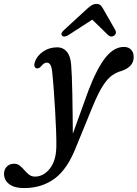

<svg xmlns="http://www.w3.org/2000/svg" viewBox="-124 -710 700 978"><path d="M327.5 -251.5Q371 -364 414 -417.5Q457 -471 507 -471Q530.5 -471 543.8 -457Q557 -443 557 -420Q557 -393.5 541 -376.2Q525 -359 496.5 -349Q469.5 -342 446.5 -325.8Q423.5 -309.5 400 -273Q376.5 -236.5 348 -167.5L264.5 36.5Q220 151.5 154.2 199.8Q88.5 248 -1 248Q-51 248 -77.2 227.8Q-103.5 207.5 -103.5 175Q-103.5 153.5 -89.5 138.8Q-75.5 124 -52.5 124Q-35.5 124 -23.2 133.8Q-11 143.5 0 156.5Q11 169.5 23.8 179.5Q36.5 189.5 54 189.5Q97.5 189.5 129.8 149Q162 108.5 163 36.5Q163.5 5.5 161.8 -43Q160 -91.5 156.8 -146.5Q153.5 -201.5 149.8 -253.2Q146 -305 142 -341.5Q138 -391 114.5 -391Q100 -391 86 -373Q74.5 -359 61.5 -362Q55 -364 52 -371.5Q49 -379 53 -393Q63.5 -425 95 -447Q126.5 -469 168 -469Q197 -469 216 -447.2Q235 -425.5 238.5 -380Q240.5 -357.5 242 -317.8Q243.5 -278 244.5 -229Q245.5 -180 246 -128Q246.5 -76 247 -29ZM224 -531Q202.5 -518 192 -528.5Q182.5 -539 201.5 -556.5L319.5 -665Q332.5 -677 343.5 -683.5Q354.5 -690 367.5 -690Q380.5 -690 387.8 -683.5Q395 -677 401.5 -665L463.5 -556.5Q468 -547.5 465.8 -540Q463.5 -532.5 457.5 -528.5Q441.5 -518 427 -531L346 -610Z"/></svg>

Font: Fraunces 9pt S050
Style: Italic
Weight: 400
Italic angle: -16°
Version: Version 1.000; ttfautohint (v1.8.3)